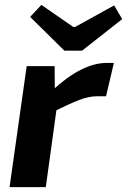

<svg xmlns="http://www.w3.org/2000/svg" viewBox="-20 -764 519 784"><path d="M203 -494 204 -376 217 -362 167 0H19L89 -494ZM445 -507 413 -371H377Q342 -371 301.5 -355Q261 -339 200 -309L194 -395Q253 -450 309 -478.5Q365 -507 415 -507ZM446 -742 479 -686 315 -557H243L103 -695L149 -744L279 -654H287Z"/></svg>

Font: Exo 2
Style: Bold Italic
Weight: 700
Italic angle: -8°
Designer: Natanael Gama
Foundry: Natanael Gama
Version: Version 2.010